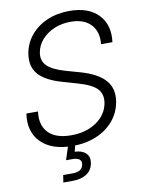

<svg xmlns="http://www.w3.org/2000/svg" viewBox="-101 -806 794 1078"><g transform="rotate(-10 296.5 -267.5)"><path d="M258.3 11.2Q140.1 11.2 79.3 -49.8Q18.6 -110.8 33.7 -213.4H100.1Q89.4 -136.2 131.6 -92.8Q173.8 -49.3 260.7 -49.3Q346.7 -49.3 405.8 -89.8Q464.8 -130.4 476.1 -196.3Q483.9 -245.1 455.3 -275.9Q426.8 -306.6 348.1 -329.1L270 -351.6Q171.4 -378.9 131.3 -424.3Q91.3 -469.7 103 -542Q112.8 -600.6 149.7 -645Q186.5 -689.5 243.7 -714.1Q300.8 -738.8 371.1 -738.8Q479.5 -738.8 535.6 -680.2Q591.8 -621.6 579.1 -523.9H514.2Q521.5 -594.7 482.2 -636.2Q442.9 -677.7 366.7 -677.7Q315.9 -677.7 273.2 -659.4Q230.5 -641.1 202.4 -609.4Q174.3 -577.6 167.5 -536.6Q160.2 -491.2 189.2 -461.9Q218.3 -432.6 293 -411.1L372.6 -388.7Q469.7 -360.8 511.7 -313Q553.7 -265.1 541.5 -190.9Q531.2 -130.9 492.9 -85.2Q454.6 -39.6 394.3 -14.2Q334 11.2 258.3 11.2ZM170.9 204.1 177.2 162.6H231.4Q285.6 162.6 292.5 123Q298.8 83.5 243.7 83.5H207.5L240.7 -18.6H276.9L274.9 0L263.7 44.9Q305.7 46.4 326.9 67.4Q348.1 88.4 342.3 123Q335.4 163.6 304 183.8Q272.5 204.1 224.6 204.1Z"/></g></svg>

Font: Inter Display Light
Style: Italic
Weight: 300
Italic angle: -9.39999°
Designer: Rasmus Andersson
Foundry: rsms
Version: Version 4.000;git-a52131595